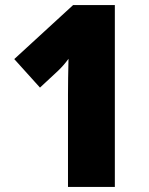

<svg xmlns="http://www.w3.org/2000/svg" viewBox="-20 -734 584 754"><path d="M247 0V-362Q247 -385 247.5 -427Q248 -469 249 -503Q230 -477 209 -457L137 -390L36 -502L267 -714H431V0Z"/></svg>

Font: Noto Sans Gurmukhi UI SemiCondensed Black
Style: Regular
Weight: 900
Width: 4
Designer: Jelle Bosma - Monotype Design Team
Foundry: Monotype Imaging Inc.
Version: Version 2.004; ttfautohint (v1.8.4.7-5d5b)